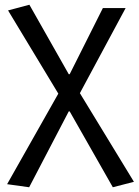

<svg xmlns="http://www.w3.org/2000/svg" viewBox="-20 -577 585 810"><path d="M103 213 270 -107H274L456 213L545 190L317 -184L510 -543H414L274 -264H270L104 -557L14 -533L226 -182L10 200Z"/></svg>

Font: Source Han Sans JP
Style: Regular
Weight: 400
Designer: Ryoko NISHIZUKA 西塚涼子 (kana, bopomofo & ideographs); Paul D. Hunt (Latin, Greek & Cyrillic); Sandoll Communications 산돌커뮤니
Foundry: Adobe
Version: Version 2.004;hotconv 1.0.118;makeotfexe 2.5.65603